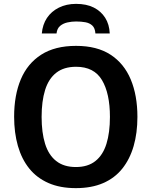

<svg xmlns="http://www.w3.org/2000/svg" viewBox="-20 -962 784 992"><path d="M690 -358Q690 -275 670.5 -207.5Q651 -140 612 -91Q573 -42 513 -16Q453 10 372 10Q290 10 230 -16.5Q170 -43 131 -91.5Q92 -140 72.5 -208Q53 -276 53 -359Q53 -470 87.5 -552Q122 -634 193 -679.5Q264 -725 373 -725Q481 -725 551 -679.5Q621 -634 655.5 -551.5Q690 -469 690 -358ZM195 -358Q195 -277 213 -219Q231 -161 270.5 -130Q310 -99 372 -99Q434 -99 473 -130Q512 -161 530 -219Q548 -277 548 -358Q548 -479 507 -548Q466 -617 373 -617Q310 -617 270.5 -586Q231 -555 213 -497Q195 -439 195 -358ZM373 -942Q427 -942 464.5 -923Q502 -904 523.5 -870Q545 -836 547 -789H473Q471 -817 457 -830Q443 -843 421.5 -847Q400 -851 373 -851Q350 -851 328 -846Q306 -841 290.5 -828Q275 -815 272 -789H196Q200 -835 222.5 -869Q245 -903 284 -922.5Q323 -942 373 -942Z"/></svg>

Font: Noto Sans Display SemiBold
Style: Regular
Weight: 600
Designer: Monotype Design Team
Foundry: Monotype Imaging Inc.
Version: Version 2.003